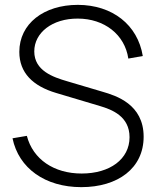

<svg xmlns="http://www.w3.org/2000/svg" viewBox="-20 -755 642 790"><path d="M314.5 15C465.5 15 571 -63 571 -192.5C571 -326.5 457 -361.5 402 -377.5L257 -420.5C198.5 -437.5 121 -464 121 -543.5C121 -620.5 195 -679 300 -678.5C409 -678.5 493.5 -613 508 -514L567.5 -524.5C546.5 -653 442.5 -734.5 300.5 -735C160 -735 59.5 -657.5 59.5 -541.5C59.5 -455.5 115 -401 211 -372.5L392 -318.5C440.5 -304 513 -276.5 513 -190.5C513 -100 432 -41 316 -41C202 -41 115.5 -99.5 90.5 -196L31.5 -186C57 -62.5 166 15 314.5 15Z"/></svg>

Font: Eudonet Light
Style: Regular
Weight: 300
Designer: Mikhail Sharanda
Foundry: Mikhail Sharanda
Version: Version 4.503;Glyphs 3.1.2 (3151)